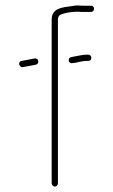

<svg xmlns="http://www.w3.org/2000/svg" viewBox="-20 -683 416 706"><path d="M63 -436C77 -438 98 -443 111 -445C127 -448 122 -471 107 -468C94 -466 74 -461 60 -459C46 -459 48 -436 63 -436ZM316 -470C316 -477 311 -482 304 -482H297C286 -482 263 -477 252 -475L242 -473C227 -470 231 -448 246 -451L256 -452C265 -454 286 -459 297 -459H304C311 -459 316 -463 316 -470ZM193 -9V-611C193 -617 195 -623 199 -627C216 -636 242 -640 267 -640C276 -639 283 -639 289 -639H315C321 -639 326 -645 326 -651C326 -657 321 -662 315 -662H289C283 -662 276 -662 267 -663C259 -663 252 -662 247 -661C208 -656 170 -653 170 -611V-9C170 -3 176 3 182 3C188 3 193 -3 193 -9Z"/></svg>

Font: Electronic
Style: ExLt
Weight: 200
Version: Version 1.011